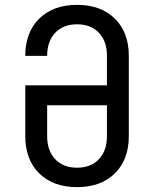

<svg xmlns="http://www.w3.org/2000/svg" viewBox="-20 -760 640 790"><path d="M297 10Q199 10 141.5 -46.5Q84 -103 84 -200V-409H420V-531Q420 -590 387 -625Q354 -660 297 -660Q240 -660 207 -625Q174 -590 174 -530H84Q84 -627 141.5 -683.5Q199 -740 297 -740Q395 -740 452.5 -683.5Q510 -627 510 -530V-200Q510 -103 452.5 -46.5Q395 10 297 10ZM297 -70Q354 -70 387 -105Q420 -140 420 -200V-327H174V-200Q174 -140 207 -105Q240 -70 297 -70Z"/></svg>

Font: JetBrainsMono NF
Style: Regular
Weight: 400
Designer: Philipp Nurullin, Konstantin Bulenkov
Foundry: JetBrains
Version: Version 2.251; ttfautohint (v1.8.3);Nerd Fonts 2.2.2